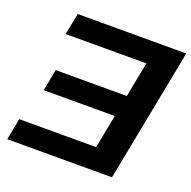

<svg xmlns="http://www.w3.org/2000/svg" viewBox="-123 -810 929 932"><g transform="rotate(20 342.0 -344.0)"><path d="M9.8 0 31.2 -111.3H428.2L461.9 -284.2H94.7L116.2 -395.5H483.4L518.6 -576.7H101.6L123.5 -688H684.1L550.8 0Z"/></g></svg>

Font: Arimo
Style: Bold Italic
Weight: 700
Italic angle: -12°
Designer: Steve Matteson
Foundry: Monotype Imaging Inc.
Version: Version 1.33